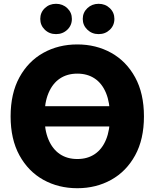

<svg xmlns="http://www.w3.org/2000/svg" viewBox="-20 -969 804 999"><path d="M620.1 -416.5V-311H161.1V-416.5ZM382.3 10.3Q284.2 10.3 205.6 -33.4Q127 -77.1 81.1 -160.9Q35.2 -244.6 35.2 -363.3Q35.2 -482.9 81.1 -566.7Q127 -650.4 205.6 -694.1Q284.2 -737.8 382.3 -737.8Q480 -737.8 558.6 -694.1Q637.2 -650.4 683.1 -566.7Q729 -482.9 729 -363.3Q729 -244.1 683.1 -160.6Q637.2 -77.1 558.6 -33.4Q480 10.3 382.3 10.3ZM382.3 -141.6Q435.1 -141.6 473.1 -167.2Q511.2 -192.9 531.7 -242.4Q552.2 -292 552.2 -363.3Q552.2 -435.1 531.7 -484.9Q511.2 -534.7 473.1 -560.3Q435.1 -585.9 382.3 -585.9Q329.6 -585.9 291.5 -560.3Q253.4 -534.7 232.4 -484.9Q211.4 -435.1 211.4 -363.3Q211.4 -292 232.4 -242.4Q253.4 -192.9 291.5 -167.2Q329.6 -141.6 382.3 -141.6ZM493.2 -791.5Q458.5 -791.5 434.6 -814.5Q410.6 -837.4 410.6 -870.6Q410.6 -903.8 434.6 -926.5Q458.5 -949.2 493.2 -949.2Q527.8 -949.2 551.5 -926.5Q575.2 -903.8 575.2 -870.6Q575.2 -836.9 551.5 -814.2Q527.8 -791.5 493.2 -791.5ZM271.5 -791.5Q236.8 -791.5 213.1 -814.5Q189.5 -837.4 189.5 -870.6Q189.5 -903.8 213.1 -926.5Q236.8 -949.2 271.5 -949.2Q306.2 -949.2 330.1 -926.5Q354 -903.8 354 -870.6Q354 -836.9 330.1 -814.2Q306.2 -791.5 271.5 -791.5Z"/></svg>

Font: Inter 20pt ExtraBold
Style: Regular
Weight: 800
Version: Version 4.001;git-66647c0bb